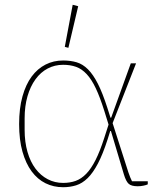

<svg xmlns="http://www.w3.org/2000/svg" viewBox="-20 -771 664 803"><path d="M598 0Q592 3 580 5.5Q568 8 556 8Q530 8 518.5 -2Q507 -12 498 -42L444 -223H441L430 -188Q410 -126 389.5 -87Q369 -48 346.5 -26Q324 -4 298.5 4Q273 12 244 12Q204 12 170.5 -4.5Q137 -21 112.5 -54Q88 -87 74 -136.5Q60 -186 60 -252Q60 -318 74 -368Q88 -418 112.5 -451Q137 -484 170.5 -501Q204 -518 244 -518Q275 -518 300.5 -510.5Q326 -503 348 -481Q370 -459 389.5 -420.5Q409 -382 429 -320L442 -279H445L527 -506H549L451 -256L517 -50Q524 -29 532 -13H598ZM416 -308Q398 -365 380.5 -402Q363 -439 342.5 -461Q322 -483 298 -491.5Q274 -500 244 -500Q209 -500 179.5 -484.5Q150 -469 128.5 -439.5Q107 -410 95 -368.5Q83 -327 83 -276V-228Q83 -177 95 -135.5Q107 -94 128.5 -65.5Q150 -37 179.5 -21.5Q209 -6 244 -6Q273 -6 296.5 -14.5Q320 -23 340.5 -44Q361 -65 379.5 -101.5Q398 -138 416 -194L434 -250ZM251 -575 284 -751 307 -745 266 -571Z"/></svg>

Font: IBM Plex Serif Thin
Style: Regular
Weight: 100
Designer: Mike Abbink, Paul van der Laan, Pieter van Rosmalen
Foundry: Bold Monday
Version: Version 3.001